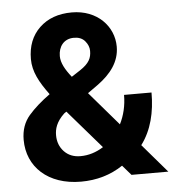

<svg xmlns="http://www.w3.org/2000/svg" viewBox="-52 -770 762 829"><g transform="rotate(-5 328.5 -355.5)"><path d="M645 0 538.6 -124C584 -184.6 602.5 -260.7 602.5 -346.7H483.4C483.4 -299.8 472.7 -257.3 454.6 -221.7L329.1 -367.7L375 -400.4C430.2 -440.9 470.2 -490.7 470.2 -557.1C470.2 -645 399.9 -721.2 289.6 -721.2C231 -721.2 184.1 -704.1 148.9 -670.4C113.8 -636.7 96.2 -591.8 96.2 -535.6C96.2 -481.4 122.1 -434.1 163.6 -377.9C126 -350.6 94.7 -323.2 70.8 -295.4C46.9 -267.6 34.7 -232.9 34.7 -190.9C34.7 -73.7 123.5 10.3 266.1 10.3C334 10.3 395 -7.3 448.2 -43L485.4 0ZM221.7 -537.6C221.7 -578.1 244.6 -611.3 289.1 -611.3C309.6 -611.3 325.7 -605 336.9 -591.8C348.1 -578.6 354 -564 354 -548.8C354 -518.1 343.8 -495.6 303.2 -468.8L265.6 -444.3C238.8 -478 221.7 -508.3 221.7 -537.6ZM175.8 -198.7C175.8 -225.6 183.6 -255.9 219.2 -289.6L229 -296.4L373 -129.9C341.3 -109.9 308.1 -99.6 273.4 -99.6C244.1 -99.6 220.7 -108.9 202.6 -127.9C184.6 -147 175.8 -170.4 175.8 -198.7Z"/></g></svg>

Font: Vazirmatn
Style: Bold
Weight: 700
Designer: Saber Rastikerdar
Foundry: Saber Rastikerdar
Version: Version 33.003